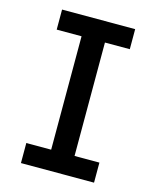

<svg xmlns="http://www.w3.org/2000/svg" viewBox="-111 -812 722 888"><g transform="rotate(15 250.0 -367.5)"><path d="M75 0V-96H194V-639H75V-735H425V-639H306V-96H425V0Z"/></g></svg>

Font: Iosevka
Style: Bold
Weight: 700
Monospace: yes
Designer: Belleve Invis
Foundry: Belleve Invis
Version: Version 32.5.0; ttfautohint (v1.8.4)